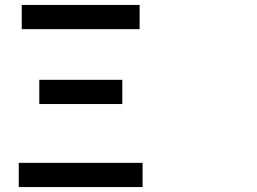

<svg xmlns="http://www.w3.org/2000/svg" viewBox="-20 -735 1040 777"><path d="M56 -76V22H557V-76ZM68 -617H545V-715H68ZM139 -314H475V-412H139Z"/></svg>

Font: コーポレート・ロゴ ver3 Medium
Style: Regular
Weight: 500
Designer: [KANA_main] LOGOTYPE.JP [Source Han Sans] Ryoko NISHIZUKA 西塚涼子 (kana, bopomofo & ideographs); Paul D. Hunt (Latin, Greek
Version: Version 12.001;FEAKit 1.0